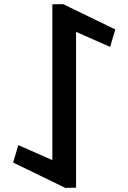

<svg xmlns="http://www.w3.org/2000/svg" viewBox="-20 -924 622 930"><path d="M348.4 -769.6 513.4 -696.8 538.3 -781.4 285.7 -904 233.6 -903.1V-148.4L68.6 -221.2L43.7 -136.6L296.3 -14L348.4 -14.9Z"/></svg>

Font: Stormning
Style: Light
Weight: 400
Designer: Robert Jablonski, Mew Too
Foundry: Cannot Into Space Fonts
Version: Version 0.90